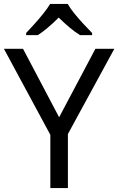

<svg xmlns="http://www.w3.org/2000/svg" viewBox="-20 -964 606 984"><path d="M283 -363 469 -714H566L328 -277V0H238V-273L0 -714H98ZM327 -944Q339 -922 361.5 -894.5Q384 -867 408.5 -840.5Q433 -814 452 -795V-784H390Q364 -800 336 -823.5Q308 -847 281 -874Q254 -847 227 -824Q200 -801 174 -784H114V-795Q133 -815 156.5 -841Q180 -867 202 -894.5Q224 -922 237 -944Z"/></svg>

Font: Noto Sans Phoenician
Style: Regular
Weight: 400
Designer: Monotype Design Team
Foundry: Monotype Imaging Inc.
Version: Version 2.001; ttfautohint (v1.8.4.7-5d5b)